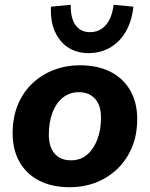

<svg xmlns="http://www.w3.org/2000/svg" viewBox="-20 -775 629 806"><path d="M274 11Q198 11 144 -17Q90 -45 61.5 -96Q33 -147 33 -215Q33 -283 55.5 -336.5Q78 -390 117.5 -426.5Q157 -463 207.5 -482Q258 -501 314 -501Q390 -501 444 -473.5Q498 -446 527 -395Q556 -344 556 -276Q556 -207 533 -154Q510 -101 470.5 -64Q431 -27 380.5 -8Q330 11 274 11ZM278 -102Q318 -102 345.5 -125.5Q373 -149 388.5 -189.5Q404 -230 404 -281Q404 -333 379 -360.5Q354 -388 311 -388Q272 -388 243.5 -365Q215 -342 200 -301.5Q185 -261 185 -210Q185 -158 209.5 -130Q234 -102 278 -102ZM352 -552Q302 -552 265.5 -576Q229 -600 210 -644Q191 -688 194 -747L277 -755Q276 -699 297 -669.5Q318 -640 358 -640Q398 -640 424 -669.5Q450 -699 457 -755L540 -747Q534 -688 509 -644Q484 -600 443.5 -576Q403 -552 352 -552Z"/></svg>

Font: Nunito Sans 12pt ExtraBold
Style: Italic
Weight: 800
Italic angle: -9°
Designer: Vernon Adams
Foundry: Vernon Adams
Version: Version 3.101;gftools[0.9.27]